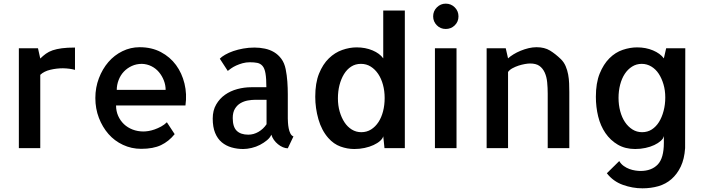

<svg xmlns="http://www.w3.org/2000/svg" viewBox="-20 -817 3906 1059"><path d="M393.6 -431.6Q366.2 -439.5 327.1 -440.4Q292 -440.4 257.3 -432.1Q222.7 -423.8 202.1 -404.3V-195.3V-193.4V0H84V-550.8H189.5L202.1 -494.1Q216.8 -508.8 232.9 -520.5Q249 -532.2 270.5 -539.6Q292 -546.9 321.3 -550.8Q350.6 -554.7 393.6 -554.7Z M750 -556.6Q816.4 -556.6 867.2 -529.8Q918 -502.9 950.7 -458.5Q983.4 -414.1 997.6 -356Q1011.7 -297.9 1002.9 -235.4H620.1Q620.1 -204.1 631.8 -177.7Q643.6 -151.4 663.6 -132.3Q683.6 -113.3 711.4 -102.5Q739.3 -91.8 771.5 -91.8Q782.2 -91.8 798.3 -94.2Q814.5 -96.7 832.5 -103Q850.6 -109.4 868.7 -119.1Q886.7 -128.9 900.4 -142.6L943.4 -77.1Q911.1 -37.1 868.2 -16.6Q825.2 3.9 758.8 3.9Q705.1 3.9 658.2 -18.1Q611.3 -40 578.1 -78.1Q544.9 -116.2 525.4 -167Q505.9 -217.8 505.9 -276.4Q505.9 -334 525.4 -385.3Q544.9 -436.5 577.6 -474.6Q610.4 -512.7 655.3 -534.7Q700.2 -556.6 750 -556.6ZM893.6 -321.3Q893.6 -347.7 883.8 -373Q874 -398.4 856.9 -418.9Q839.8 -439.5 815.4 -451.7Q791 -463.9 762.7 -464.8Q732.4 -464.8 707 -453.1Q681.6 -441.4 663.1 -421.9Q644.5 -402.3 634.3 -375.5Q624 -348.6 624 -321.3Z M1567.4 -170.9V-163.1Q1567.4 -155.3 1568.4 -140.1Q1569.3 -125 1572.3 -109.4Q1575.2 -93.8 1581.5 -81.1Q1587.9 -68.4 1598.6 -64.5L1567.4 1Q1554.7 1 1540.5 -4.9Q1526.4 -10.7 1513.2 -21.5Q1500 -32.2 1490.7 -45.4Q1481.4 -58.6 1476.6 -74.2Q1469.7 -57.6 1452.6 -43.5Q1435.5 -29.3 1414.1 -18.1Q1392.6 -6.8 1367.7 -1Q1342.8 4.9 1321.3 4.9Q1288.1 4.9 1257.3 -3.9Q1226.6 -12.7 1203.1 -32.2Q1179.7 -51.8 1166.5 -84Q1153.3 -116.2 1153.3 -163.1Q1153.3 -208 1172.4 -240.7Q1191.4 -273.4 1221.2 -294.4Q1251 -315.4 1289.1 -325.7Q1327.1 -335.9 1366.2 -335.9H1449.2Q1449.2 -383.8 1444.3 -412.1Q1439.5 -440.4 1427.7 -453.6Q1416 -466.8 1398.9 -470.2Q1381.8 -473.6 1358.4 -473.6Q1336.9 -473.6 1317.9 -468.3Q1298.8 -462.9 1282.7 -455.6Q1266.6 -448.2 1254.4 -439.5Q1242.2 -430.7 1236.3 -425.8L1192.4 -493.2Q1202.1 -503.9 1221.7 -515.1Q1241.2 -526.4 1266.6 -535.2Q1292 -543.9 1321.8 -549.3Q1351.6 -554.7 1383.8 -554.7Q1413.1 -554.7 1440.9 -548.8Q1468.8 -543 1491.7 -529.3Q1514.6 -515.6 1531.7 -492.7Q1548.8 -469.7 1555.7 -435.5Q1562.5 -401.4 1564.9 -366.7Q1567.4 -332 1567.4 -297.9ZM1450.2 -266.6H1387.7Q1368.2 -266.6 1346.7 -262.7Q1325.2 -258.8 1306.6 -248Q1288.1 -237.3 1275.9 -217.3Q1263.7 -197.3 1263.7 -166Q1263.7 -117.2 1285.6 -95.7Q1307.6 -74.2 1349.6 -74.2Q1378.9 -74.2 1405.8 -89.8Q1432.6 -105.5 1450.2 -131.8Z M1791 -55.7Q1753.9 -97.7 1736.3 -159.2Q1718.8 -220.7 1718.8 -283.2Q1718.8 -359.4 1739.7 -411.1Q1760.7 -462.9 1793.9 -495.1Q1827.1 -527.3 1867.7 -541.5Q1908.2 -555.7 1947.3 -555.7Q1995.1 -555.7 2034.7 -539.1Q2074.2 -522.5 2093.8 -495.1V-758.8H2212.9V0H2100.6Q2098.6 -16.6 2097.2 -33.7Q2095.7 -50.8 2093.8 -65.4Q2090.8 -52.7 2076.7 -40Q2062.5 -27.3 2040.5 -17.1Q2018.6 -6.8 1991.2 -1Q1963.9 4.9 1934.6 4.9Q1895.5 4.9 1857.9 -8.8Q1820.3 -22.5 1791 -55.7ZM1843.8 -274.4Q1843.8 -235.4 1853.5 -201.7Q1863.3 -168 1879.9 -142.6Q1896.5 -117.2 1920.4 -102.5Q1944.3 -87.9 1972.7 -87.9Q2002.9 -87.9 2026.9 -103Q2050.8 -118.2 2067.4 -143.6Q2084 -168.9 2092.8 -203.1Q2101.6 -237.3 2101.6 -276.4Q2101.6 -315.4 2092.3 -349.6Q2083 -383.8 2065.9 -409.2Q2048.8 -434.6 2024.9 -449.7Q2001 -464.8 1970.7 -464.8Q1940.4 -464.8 1917 -449.7Q1893.6 -434.6 1877.4 -408.2Q1861.3 -381.8 1852.5 -347.7Q1843.8 -313.5 1843.8 -274.4Z M2498 0H2378.9V-550.8H2498ZM2508.8 -726.6Q2508.8 -697.3 2488.3 -677.2Q2467.8 -657.2 2438.5 -657.2Q2409.2 -657.2 2389.2 -677.7Q2369.1 -698.2 2369.1 -726.6Q2369.1 -755.9 2389.6 -776.4Q2410.2 -796.9 2438.5 -796.9Q2467.8 -796.9 2488.3 -776.4Q2508.8 -755.9 2508.8 -726.6Z M3120.1 0H3001V-299.8Q3001 -333 2998 -363.3Q2995.1 -393.6 2984.4 -417Q2973.6 -440.4 2955.1 -453.6Q2936.5 -466.8 2903.3 -466.8Q2892.6 -466.8 2875.5 -463.9Q2858.4 -460.9 2840.3 -455.1Q2822.3 -449.2 2806.2 -440.4Q2790 -431.6 2782.2 -419.9V-414.1V-412.1V-195.3V-193.4V0H2664.1V-550.8H2769.5L2782.2 -495.1Q2793.9 -505.9 2812 -517.1Q2830.1 -528.3 2851.6 -537.1Q2873 -545.9 2895.5 -551.3Q2918 -556.6 2939.5 -556.6Q2983.4 -556.6 3013.7 -538.1Q3043.9 -519.5 3074.2 -490.2Q3090.8 -473.6 3100.1 -451.7Q3109.4 -429.7 3113.8 -405.8Q3118.2 -381.8 3119.1 -357.4Q3120.1 -333 3120.1 -309.6V-19.5Z M3395.5 71.3Q3405.3 87.9 3420.4 98.6Q3435.5 109.4 3451.7 115.2Q3467.8 121.1 3483.9 123.5Q3500 126 3512.7 126Q3573.2 126 3607.4 90.8Q3641.6 55.7 3641.6 -29.3V-54.7V-56.6L3642.6 -61.5Q3642.6 -62.5 3642.1 -63.5Q3641.6 -64.5 3641.6 -65.4Q3638.7 -52.7 3624.5 -40Q3610.4 -27.3 3588.9 -17.1Q3567.4 -6.8 3540 -1Q3512.7 4.9 3483.4 4.9Q3428.7 4.9 3387.7 -19Q3346.7 -43 3319.3 -83Q3292 -123 3279.3 -174.8Q3266.6 -226.6 3266.6 -283.2Q3266.6 -359.4 3287.6 -411.1Q3308.6 -462.9 3341.3 -495.6Q3374 -528.3 3414.6 -542Q3455.1 -555.7 3494.1 -555.7Q3542 -555.7 3581.5 -539.1Q3621.1 -522.5 3641.6 -495.1L3654.3 -550.8H3759.8L3758.8 0Q3754.9 59.6 3734.9 101.6Q3714.8 143.6 3683.6 170.9Q3652.3 198.2 3611.3 210Q3570.3 221.7 3523.4 221.7Q3468.8 221.7 3415.5 202.6Q3362.3 183.6 3327.1 138.7ZM3649.4 -279.3Q3649.4 -318.4 3639.6 -351.6Q3629.9 -384.8 3613.3 -410.2Q3596.7 -435.5 3572.3 -450.2Q3547.9 -464.8 3519.5 -464.8Q3490.2 -464.8 3466.3 -449.7Q3442.4 -434.6 3425.8 -409.2Q3409.2 -383.8 3400.4 -349.6Q3391.6 -315.4 3391.6 -277.3Q3391.6 -238.3 3400.9 -203.6Q3410.2 -168.9 3427.2 -143.6Q3444.3 -118.2 3468.3 -103Q3492.2 -87.9 3521.5 -87.9Q3551.8 -87.9 3575.2 -103Q3598.6 -118.2 3614.7 -144Q3630.9 -169.9 3640.1 -205.1Q3649.4 -240.2 3649.4 -279.3Z"/></svg>

Font: Allerta
Style: Regular
Weight: 400
Designer: Matt McInerney
Foundry: Matt McInerney
Version: Version 1.0